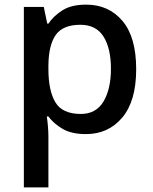

<svg xmlns="http://www.w3.org/2000/svg" viewBox="-20 -569 660 829"><path d="M352 -549Q449 -549 508.5 -479Q568 -409 568 -270Q568 -133 508 -61.5Q448 10 351 10Q289 10 250.5 -12.5Q212 -35 189 -66H182Q185 -48 187 -23.5Q189 1 189 20V240H83V-539H169L184 -467H189Q212 -501 250.5 -525Q289 -549 352 -549ZM327 -462Q252 -462 221 -418.5Q190 -375 189 -287V-271Q189 -178 219 -127.5Q249 -77 329 -77Q395 -77 427 -131Q459 -185 459 -272Q459 -360 427 -411Q395 -462 327 -462Z"/></svg>

Font: Noto Sans Arabic Med
Style: Regular
Weight: 500
Designer: Monotype Design Team, Nadine Chahine, Nizar Qandah and Khaled Hosny
Foundry: Monotype Imaging Inc.
Version: Version 2.012; ttfautohint (v1.8.4.7-5d5b)